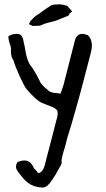

<svg xmlns="http://www.w3.org/2000/svg" viewBox="-20 -654 482 873"><path d="M379.4 -494.6Q397.9 -476.1 397.9 -446.8Q397.9 -433.1 393.6 -416.5Q359.4 -283.7 339.4 -210.4L320.8 -144L301.8 -78.1L290 -40.5Q283.2 -18.1 279.8 -2.4L274.9 16.1L269 34.7Q262.2 58.1 260.3 72.3L259.8 77.6L260.3 83.5Q260.3 90.3 258.8 93.3L245.6 116.7L231.9 141.1Q215.3 168.9 200.2 185.5Q188.5 198.7 172.4 198.7H170.4Q133.3 196.8 107.9 177.7Q86.9 162.6 60.1 124Q52.7 113.8 52.7 103.5Q52.7 94.2 58.1 85L61.5 82.5L64.9 80.6Q79.1 75.7 90.3 75.7Q119.1 75.7 132.3 106.9Q133.8 110.8 137.7 114.7L145 122.1L147.5 125L149.9 128.9Q152.8 132.3 156.2 132.3Q158.2 132.3 159.7 131.8Q173.3 126.5 181.2 104.5Q184.1 97.2 186.5 85.4L189 76.2L190.9 67.9Q199.2 37.6 212.9 -16.1L234.4 -100.1L237.8 -112.3L240.7 -124.5Q242.2 -131.8 242.2 -138.2Q242.2 -144.5 240.7 -150.4Q236.3 -159.7 215.3 -168.5L192.9 -177.2L170.4 -186.5Q146.5 -195.8 100.1 -249.5Q91.3 -259.8 69.3 -307.6Q47.4 -356.4 40.5 -381.3Q29.8 -395.5 29.8 -417.5V-435.5Q28.3 -446.3 23.9 -456.5Q21.5 -461.9 20 -471.7L18.6 -480L17.6 -487.8Q27.3 -496.6 44.9 -499Q50.8 -500 56.2 -500Q66.4 -500 73.2 -496.1Q78.1 -493.2 81.5 -485.4L84 -478L85.9 -471.2Q88.9 -459 93.3 -437L96.2 -419.9L99.6 -402.8Q108.9 -364.3 127 -345.7Q143.6 -319.8 153.3 -300.3L159.7 -287.6Q163.1 -280.8 164.1 -278.3Q170.4 -266.6 202.6 -240.2Q210.4 -233.9 226.1 -231.9L239.7 -230.5Q249 -229.5 254.9 -228L262.7 -249L269.5 -270.5L320.3 -469.2Q328.1 -500 355 -500H357.4Q363.3 -499.5 368.2 -497.6L373 -495.6Q376 -495.1 379.4 -494.6ZM117.2 -541Q113.8 -541.5 112.8 -544.9Q112.8 -547.9 113.3 -549.3L114.7 -550.3Q118.7 -561.5 126 -565.4Q131.8 -575.7 158.7 -592.3Q198.2 -621.6 214.4 -630.4Q222.7 -634.3 253.4 -634.3Q261.2 -634.3 285.6 -627.4Q289.1 -624.5 302.7 -608.4L308.1 -602.1Q303.2 -598.6 298.6 -594.7Q293.9 -590.8 293.9 -586.9Q293.9 -585 288.1 -581.5Q277.3 -577.1 231.9 -559.1Q182.6 -547.4 173.1 -542Q163.6 -536.6 149.4 -536.6L127.9 -536.1Q119.6 -541 117.2 -541Z"/></svg>

Font: Kurland
Style: Regular
Weight: 400
Designer: GGBot
Version: 0.22